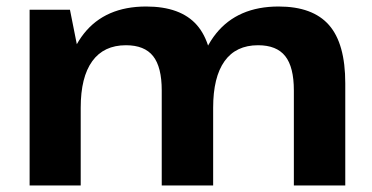

<svg xmlns="http://www.w3.org/2000/svg" viewBox="-20 -570 1144 590"><path d="M883 -292Q883 -364 856.5 -397.5Q830 -431 773 -431Q705 -431 670 -382Q635 -333 635 -239L577 -158V-227Q577 -384 644 -467Q711 -550 836 -550Q941 -550 991 -493Q1041 -436 1041 -314V0H883ZM71 -540H195L228 -374V0H71ZM477 -292Q477 -364 450.5 -397.5Q424 -431 367 -431Q299 -431 263.5 -382Q228 -333 228 -239L172 -158V-227Q172 -384 238 -467Q304 -550 429 -550Q535 -550 585 -493Q635 -436 635 -314V0H477Z"/></svg>

Font: Pathway Extreme
Style: Bold
Weight: 700
Designer: Eduardo Rodriguez Tunni
Foundry: Eduardo Rodriguez Tunni
Version: Version 1.001;gftools[0.9.26]